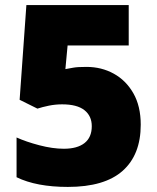

<svg xmlns="http://www.w3.org/2000/svg" viewBox="-20 -734 626 764"><path d="M324.2 -467.8Q383.8 -467.8 432.6 -440.9Q481.4 -414.1 510.7 -362.8Q540 -311.5 540 -237.8Q540 -118.2 468 -54.2Q396 9.8 250 9.8Q125 9.8 45.9 -28.8V-187Q83.5 -169.9 136.5 -156Q189.5 -142.1 233.9 -142.1Q287.6 -142.1 316.4 -164.8Q345.2 -187.5 345.2 -231.9Q345.2 -272.5 315.9 -295.7Q286.6 -318.8 227.1 -318.8Q200.2 -318.8 174.3 -313.5Q148.4 -308.1 128.9 -301.8L58.1 -336.9L85 -713.9H492.2V-553.2H249L240.2 -459Q255.9 -461.9 272.2 -464.8Q288.6 -467.8 324.2 -467.8Z"/></svg>

Font: Open Sans ExtraBold
Style: Regular
Weight: 800
Designer: Monotype Design Team
Foundry: Monotype Imaging Inc.
Version: Version 3.003; ttfautohint (v1.8.4)